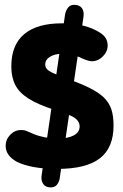

<svg xmlns="http://www.w3.org/2000/svg" viewBox="-20 -706 520 815"><path d="M157 36Q156 40 156 43Q156 46 156 50Q156 64 164 75.5Q172 87 188 89Q210 92 221 79Q232 66 234 47L334 -632Q335 -637 335 -641.5Q335 -646 335 -650Q334 -664 326 -673.5Q318 -683 302 -685Q281 -688 270 -675Q259 -662 256 -643ZM210 -240Q234 -232 248 -227Q262 -222 269 -219.5Q276 -217 280 -215Q284 -213 290 -210Q318 -194 318 -169Q318 -145 293.5 -131.5Q269 -118 225 -118Q170 -118 123 -137Q103 -146 94 -149.5Q85 -153 80.5 -153.5Q76 -154 69 -154Q43 -154 23.5 -134Q4 -114 4 -87Q4 -45 52 -19Q80 -5 123 3Q166 11 223 11Q346 11 404 -34Q462 -79 462 -173Q462 -214 452.5 -242.5Q443 -271 419 -294Q397 -314 361.5 -332Q326 -350 273 -369Q230 -385 208.5 -394.5Q187 -404 179.5 -412.5Q172 -421 172 -432Q172 -453 193 -465.5Q214 -478 248 -478Q271 -478 287.5 -474Q304 -470 329 -458Q356 -446 370 -446Q396 -446 416.5 -466.5Q437 -487 437 -513Q437 -530 429 -543.5Q421 -557 405 -567Q374 -587 333.5 -597Q293 -607 243 -607Q137 -607 82.5 -561Q28 -515 28 -424Q28 -378 45 -345Q62 -312 102 -287Q142 -262 210 -240Z"/></svg>

Font: Beiruti Black
Style: Regular
Weight: 900
Designer: Arlette Boutros
Foundry: Boutros
Version: Version 1.41